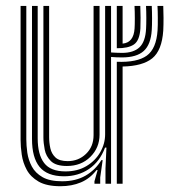

<svg xmlns="http://www.w3.org/2000/svg" viewBox="-20 -620 598 648"><path d="M336 0V-51L339.2 -121.8H334.5Q317 -74.8 280.4 -49.8Q243.8 -24.8 195 -25Q139.2 -25.5 113.6 -56.6Q88 -87.8 88 -151V-600H107.2V-153.2Q107.2 -98.5 128.9 -70Q150.5 -41.5 201.2 -41.5Q241.8 -41.5 271.8 -59.5Q301.8 -77.5 318.2 -106.1Q334.8 -134.8 334.8 -166.8V-600H354.8V-443Q362 -442.5 371.9 -442Q381.8 -441.5 391.8 -441.5Q430.8 -441.5 450.8 -460.4Q470.8 -479.2 473 -523.2Q473.8 -536.5 473.8 -559.2Q473.8 -582 472.8 -600H492.2Q493.2 -581.2 493.2 -557.2Q493.2 -533.2 492.2 -518.8Q489.2 -469.8 465.2 -448Q441.2 -426.2 391.8 -426.2Q372 -426.2 354.8 -427.8V0ZM184 8.5Q137.5 8.5 110.4 -7.1Q83.2 -22.8 70.2 -47Q57.2 -71.2 53.4 -98Q49.5 -124.8 49.5 -147V-600H68.8V-150Q68.8 -129 72.2 -104.5Q75.8 -80 87.5 -58Q99.2 -36 123.6 -22.1Q148 -8.2 189.8 -8.2Q236 -8.2 269 -27.4Q302 -46.5 322 -79.5H326.5L318.2 -21V0H298.8V-8.2L309.5 -46H305.8Q283.5 -17.2 252.9 -4.4Q222.2 8.5 184 8.5ZM205.8 -59.8Q168.8 -59.8 152 -76.1Q135.2 -92.5 130.9 -115.1Q126.5 -137.8 126.5 -156.2V-600H145.8V-157.2Q145.8 -138.2 149.9 -119.6Q154 -101 167.2 -88.6Q180.5 -76.2 208.5 -76.2Q244.8 -76.2 270.2 -100.6Q295.8 -125 295.8 -164V-600H316V-165.5Q316 -121.5 285 -90.6Q254 -59.8 205.8 -59.8ZM374.2 0V-411.5Q442.8 -408.8 475.2 -432.1Q507.8 -455.5 511.8 -518Q512.8 -533.8 512.6 -558.8Q512.5 -583.8 511.5 -600H531Q531.8 -583.8 531.9 -559.6Q532 -535.5 531 -516.8Q526.5 -449.8 493.9 -423.2Q461.2 -396.8 393.8 -395.5V0ZM374.2 -457.2V-600H393.8V-472.8Q431.2 -476.2 434.2 -524Q435 -535.2 435 -558Q435 -580.8 434 -600H453.5Q454.2 -583.5 454.4 -560Q454.5 -536.5 453.8 -523.8Q451.2 -483 432 -469.9Q412.8 -456.8 374.2 -457.2Z"/></svg>

Font: Big Shoulders Inline Text SemiBold
Style: Regular
Weight: 600
Designer: Patric King
Foundry: XO Type Co
Version: Version 1.000